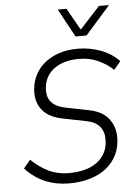

<svg xmlns="http://www.w3.org/2000/svg" viewBox="-60 -934 711 990"><g transform="rotate(-5 296.0 -439.0)"><path d="M257 10Q192 10 135 -13.5Q78 -37 32 -87L67 -129Q115 -84 160.5 -63.5Q206 -43 261 -43Q306 -43 343.5 -53Q381 -63 407.5 -83Q434 -103 449 -132Q464 -161 464 -200Q464 -241 442 -267Q420 -293 375 -302L254 -326Q184 -340 151.5 -378Q119 -416 119 -470Q119 -514 135.5 -552Q152 -590 183.5 -618Q215 -646 260 -662Q305 -678 362 -678Q421 -678 478 -657.5Q535 -637 575 -595L540 -553Q506 -585 461.5 -605Q417 -625 363 -625Q279 -625 229.5 -585Q180 -545 180 -476Q180 -399 272 -381L392 -357Q462 -343 493.5 -301.5Q525 -260 525 -206Q525 -156 506 -116.5Q487 -77 452 -48.5Q417 -20 367.5 -5Q318 10 257 10ZM356 -742 277 -888H322L386 -775L490 -888H542L413 -742Z"/></g></svg>

Font: Celebes Light
Style: Italic
Weight: 300
Italic angle: -10°
Designer: Anugrah Pasau
Foundry: Lafontype
Version: Version 1.000; ttfautohint (v1.8.4)